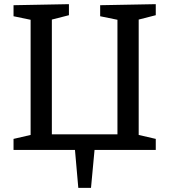

<svg xmlns="http://www.w3.org/2000/svg" viewBox="-20 -720 812 922"><path d="M356 182 340 0H45V-53L127 -72V-625L45 -642V-695L311 -700V-647L229 -626V-75H544V-625L461 -642V-695L728 -700V-647L646 -626V-72L728 -53V0H434L417 182Z"/></svg>

Font: Bitter Medium
Style: Regular
Weight: 500
Designer: Sol Matas, and Bitter project Authors
Foundry: Sol Matas
Version: Version 2.001